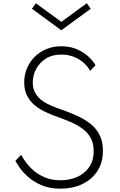

<svg xmlns="http://www.w3.org/2000/svg" viewBox="-20 -1118 724 1154"><path d="M343.5 16Q278 16 229.8 -4.8Q181.5 -25.5 148.8 -54.8Q116 -84 97.5 -111.2Q79 -138.5 72.5 -151.5L107 -187.5Q114 -174 131 -149Q148 -124 176.5 -97.8Q205 -71.5 246.5 -53Q288 -34.5 344.5 -34.5Q398 -34.5 443 -54.2Q488 -74 515.5 -113Q543 -152 543 -209.5Q543 -257.5 524.2 -290.5Q505.5 -323.5 473.5 -346.2Q441.5 -369 401.5 -385.8Q361.5 -402.5 318.5 -418Q289.5 -428.5 256.2 -443.5Q223 -458.5 193.2 -481.8Q163.5 -505 144.5 -539.5Q125.5 -574 125.5 -623.5Q125.5 -668 142 -707.2Q158.5 -746.5 188 -776.2Q217.5 -806 258.5 -823Q299.5 -840 348.5 -840Q399.5 -840 440.2 -822.8Q481 -805.5 510 -779.2Q539 -753 554 -726L522 -692Q509.5 -716 485.2 -738.5Q461 -761 426.2 -775.5Q391.5 -790 348.5 -790Q293.5 -790 255.2 -765.5Q217 -741 197 -702.8Q177 -664.5 177 -623Q177 -584 193 -557.2Q209 -530.5 234.8 -512.2Q260.5 -494 291 -481.5Q321.5 -469 351 -459Q397 -442.5 441 -423Q485 -403.5 520.8 -376.2Q556.5 -349 577.5 -309Q598.5 -269 598.5 -211.5Q598.5 -139 564.2 -88Q530 -37 472.2 -10.5Q414.5 16 343.5 16ZM348.5 -936 172 -1065.5 195.5 -1098.5 348.5 -986.5 501.5 -1098.5 525.5 -1065.5Z"/></svg>

Font: Spartan Thin Light
Style: Regular
Weight: 300
Version: Version 1.004